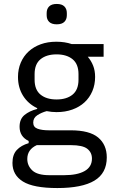

<svg xmlns="http://www.w3.org/2000/svg" viewBox="-20 -739 571 971"><path d="M43 0ZM520 57Q520 137 457.5 174.5Q395 212 270 212Q149 212 96 179Q43 146 43 85Q43 43 65 19.5Q87 -4 125 -15V-26Q79 -48 79 -98Q79 -137 104 -157.5Q129 -178 168 -188V-192Q122 -214 96.5 -255Q71 -296 71 -350Q71 -389 85 -422Q99 -455 124.5 -478.5Q150 -502 185.5 -515Q221 -528 265 -528Q308 -528 343 -516H504V-452H424Q441 -432 451 -407Q461 -382 461 -350Q461 -311 447 -278Q433 -245 407.5 -221.5Q382 -198 346 -185Q310 -172 266 -172Q241 -172 216 -177Q190 -170 169 -156.5Q148 -143 148 -119Q148 -96 170 -88Q192 -80 227 -80H337Q433 -80 476.5 -43.5Q520 -7 520 57ZM266 -236Q317 -236 347 -260.5Q377 -285 377 -336V-364Q377 -415 347 -439.5Q317 -464 266 -464Q215 -464 185 -439.5Q155 -415 155 -364V-336Q155 -285 185 -260.5Q215 -236 266 -236ZM445 63Q445 32 421.5 13.5Q398 -5 338 -5H166Q118 17 118 65Q118 99 143.5 123Q169 147 230 147H304Q371 147 408 126Q445 105 445 63ZM267 -616Q241 -616 228.5 -628.5Q216 -641 216 -662V-673Q216 -694 228.5 -706.5Q241 -719 267 -719Q293 -719 305.5 -706.5Q318 -694 318 -673V-662Q318 -641 305.5 -628.5Q293 -616 267 -616Z"/></svg>

Font: Aneliza
Style: Regular
Weight: 400
Designer: Mike Abbink, Paul van der Laan, Pieter van Rosmalen
Foundry: Bold Monday
Version: Version 3.001;September 8, 2019;FontCreator 11.5.0.2425 64-b